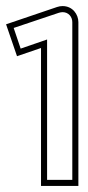

<svg xmlns="http://www.w3.org/2000/svg" viewBox="-23 -612 289 632"><path d="M-3 -532 33 -427 112 -454V0H235V-539C235 -564.2 216.4 -592 183 -592C177 -592 171 -591 165 -589ZM22 -520 171 -570C175 -571 179 -572 183 -572C202.9 -572 215 -556.2 215 -539V-20H132V-482L45 -452Z"/></svg>

Font: Charger Pro
Style: Ol
Weight: 900
Designer: Jasper
Foundry: Cannot Into Space Fonts
Version: Version 1.09